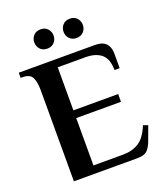

<svg xmlns="http://www.w3.org/2000/svg" viewBox="-152 -945 903 1048"><g transform="rotate(-20 300.0 -421.0)"><path d="M95 0V-530Q95 -575 82.5 -602.5Q70 -630 25 -630H15V-660H456Q491 -660 509 -648.5Q527 -637 534 -618.5Q541 -600 541 -580V-495H511Q511 -559 478.5 -587Q446 -615 386 -615H225V-365H485V-320H225V-45H396Q451 -45 489.5 -69.5Q528 -94 554 -159L581 -149L552 -70Q541 -38 523.5 -19Q506 0 465 0ZM377 -730Q351 -730 336 -746.5Q321 -763 321 -786Q321 -809 336 -825.5Q351 -842 377 -842Q403 -842 418 -825.5Q433 -809 433 -786Q433 -763 418 -746.5Q403 -730 377 -730ZM207 -730Q181 -730 166 -746.5Q151 -763 151 -786Q151 -809 166 -825.5Q181 -842 207 -842Q233 -842 248 -825.5Q263 -809 263 -786Q263 -763 248 -746.5Q233 -730 207 -730Z"/></g></svg>

Font: El Messiri
Style: Bold
Weight: 700
Designer: Mohamed Gaber
Foundry: Kief Type Foundry
Version: Version 2.020; ttfautohint (v1.8.3)